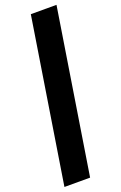

<svg xmlns="http://www.w3.org/2000/svg" viewBox="-183 -777 632 1005"><g transform="rotate(-20 133.5 -275.0)"><path d="M-10 180 134 -730H277L133 180Z"/></g></svg>

Font: MuseoModerno
Style: Bold Italic
Weight: 700
Italic angle: -9°
Designer: Pablo Cosgaya, Héctor Gatti, Marcela Romero, and the Authors of The MuseoModerno Project.
Foundry: Omnibus-Type Team
Version: Version 1.003